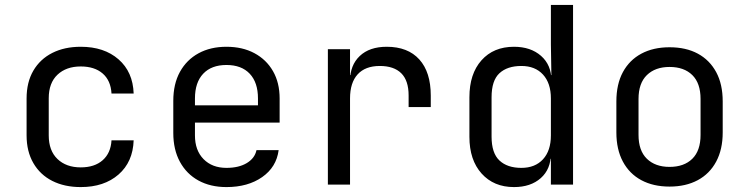

<svg xmlns="http://www.w3.org/2000/svg" viewBox="-20 -750 3040 780"><path d="M308 10Q242 10 192.5 -15Q143 -40 115.5 -87.5Q88 -135 88 -200V-350Q88 -416 115.5 -463Q143 -510 192.5 -535Q242 -560 308 -560Q403 -560 461.5 -509Q520 -458 523 -370H433Q430 -423 397 -451.5Q364 -480 308 -480Q249 -480 213.5 -446.5Q178 -413 178 -351V-200Q178 -138 213.5 -104Q249 -70 308 -70Q364 -70 397 -99Q430 -128 433 -180H523Q520 -92 461.5 -41Q403 10 308 10Z M900 10Q835 10 786.5 -16.5Q738 -43 711 -92.5Q684 -142 684 -210V-340Q684 -409 711 -458Q738 -507 786.5 -533.5Q835 -560 900 -560Q965 -560 1013.5 -534Q1062 -508 1089 -461Q1116 -414 1116 -350V-252H772V-200Q772 -139 807 -103.5Q842 -68 900 -68Q950 -68 982.5 -87.5Q1015 -107 1022 -140H1112Q1103 -71 1045 -30.5Q987 10 900 10ZM1028 -313V-350Q1028 -415 994.5 -450.5Q961 -486 900 -486Q839 -486 805.5 -450.5Q772 -415 772 -350V-322H1035Z M1312 0V-550H1402V-445H1421L1402 -421Q1402 -485 1441.5 -522.5Q1481 -560 1551 -560Q1637 -560 1683.5 -508.5Q1730 -457 1730 -362V-315H1640V-362Q1640 -423 1610 -452.5Q1580 -482 1523 -482Q1464 -482 1433 -448Q1402 -414 1402 -350V0Z M2068 10Q1986 10 1936.5 -45Q1887 -100 1887 -194V-355Q1887 -450 1936 -505Q1985 -560 2068 -560Q2136 -560 2178 -523Q2220 -486 2220 -424L2200 -445H2220L2218 -570V-730H2308V0H2218V-105H2200L2218 -126Q2218 -63 2177 -26.5Q2136 10 2068 10ZM2098 -68Q2154 -68 2186 -103Q2218 -138 2218 -200V-350Q2218 -412 2186 -447Q2154 -482 2098 -482Q2041 -482 2009 -452.5Q1977 -423 1977 -355V-195Q1977 -128 2009 -98Q2041 -68 2098 -68Z M2700 8Q2634 8 2585.5 -18Q2537 -44 2510.5 -93.5Q2484 -143 2484 -212V-338Q2484 -408 2510.5 -457Q2537 -506 2585.5 -532Q2634 -558 2700 -558Q2767 -558 2815 -532Q2863 -506 2889.5 -457Q2916 -408 2916 -338V-212Q2916 -143 2889.5 -93.5Q2863 -44 2814.5 -18Q2766 8 2700 8ZM2700 -72Q2759 -72 2792.5 -105Q2826 -138 2826 -202V-348Q2826 -412 2792.5 -445Q2759 -478 2700 -478Q2642 -478 2608 -445Q2574 -412 2574 -348V-202Q2574 -138 2608 -105Q2642 -72 2700 -72Z"/></svg>

Font: JetBrains Mono
Style: Regular
Weight: 400
Monospace: yes
Designer: Philipp Nurullin, Konstantin Bulenkov
Foundry: JetBrains
Version: Version 2.305